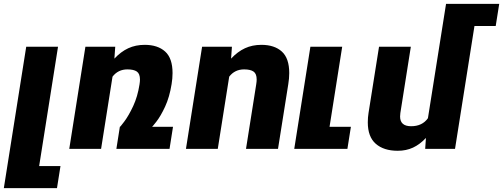

<svg xmlns="http://www.w3.org/2000/svg" viewBox="-34 -770 2602 993"><path d="M278.8 88.9 260.7 203.1H-14.2L3.9 88.9L101.6 -528.3H266.1L168.5 88.9Z M860.8 -114.3 842.8 0H567.9L585.9 -114.3Q585.9 -110.8 609.1 -141.8Q632.3 -172.9 655 -221.7Q677.7 -270.5 687.5 -333Q689.9 -348.6 689.9 -358.4Q689.9 -388.7 673.8 -399.9Q657.7 -411.1 625 -411.1Q576.7 -411.1 547.9 -373.5L488.8 0H324.2L407.7 -528.3H562L557.6 -466.8Q591.3 -502.9 629.4 -520.5Q667.5 -538.1 714.4 -538.1Q781.7 -538.1 820.1 -503.4Q858.4 -468.8 858.4 -392.1Q858.4 -364.7 853.5 -335Q842.8 -268.1 820.1 -219Q797.4 -169.9 774.4 -140.4Q751.5 -110.8 751.5 -114.3Z M1151.4 -373.5 1092.3 0H927.7L1011.2 -528.3H1165.5L1161.1 -466.8Q1194.8 -502.9 1232.9 -520.5Q1271 -538.1 1317.9 -538.1Q1385.3 -538.1 1423.6 -503.4Q1461.9 -468.8 1461.9 -392.1Q1461.9 -364.7 1457 -335L1403.8 0H1238.3L1291 -333Q1293.5 -348.6 1293.5 -358.4Q1293.5 -388.7 1277.3 -399.9Q1261.2 -411.1 1228.5 -411.1Q1180.2 -411.1 1151.4 -373.5Z M1780.8 -114.3 1762.7 0H1487.8L1571.3 -528.3H1735.8L1670.4 -114.3Z M2529.8 -635.7H2419.9L2319.3 0H2165L2168.9 -56.6Q2137.2 -22.9 2102.1 -6.6Q2066.9 9.8 2022.9 9.8Q1950.7 9.8 1909.4 -26.4Q1868.2 -62.5 1868.2 -137.2Q1868.2 -163.1 1872.1 -186.5L1926.3 -528.3H2090.8L2036.6 -185.5Q2035.2 -176.3 2035.2 -167.5Q2035.2 -117.2 2092.3 -117.2Q2149.9 -117.2 2179.2 -158.7L2272.9 -750H2547.9Z"/></svg>

Font: Mardoto Black
Style: Italic
Weight: 900
Italic angle: -12°
Designer: Christian Robertson, Vahan Hovhannisyan
Foundry: Google
Version: Version 1.000